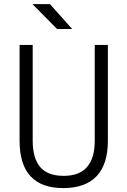

<svg xmlns="http://www.w3.org/2000/svg" viewBox="-20 -914 626 943"><path d="M291 9.8Q76.2 9.8 76.2 -222.7V-693.4H140.6V-222.7Q140.6 -137.2 177.2 -93.8Q213.9 -50.3 293 -50.3Q445.3 -50.3 445.3 -222.7V-693.4H509.8V-222.7Q509.8 -106.4 454.1 -48.3Q398.4 9.8 291 9.8ZM260.3 -771.5 139.6 -893.6H225.6L334.5 -771.5Z"/></svg>

Font: CaskaydiaCove NFP Light
Style: Regular
Weight: 300
Designer: Aaron Bell
Foundry: Saja Typeworks
Version: Version 2111.001; VTT 6.35;Nerd Fonts 3.1.1